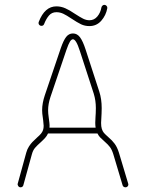

<svg xmlns="http://www.w3.org/2000/svg" viewBox="-20 -781 610 803"><path d="M65.9 2.4Q60.1 2.4 56.4 -2.7Q52.7 -7.8 54.2 -13.2L89.8 -142.6Q93.8 -157.2 101.3 -168.7Q108.9 -180.2 115 -186.5Q121.1 -192.9 135.3 -206.1Q145.5 -214.8 151.6 -222.2Q157.7 -229.5 160.2 -237.8Q162.6 -245.1 162.6 -254.9Q162.6 -260.7 160.6 -277.3L159.2 -288.1Q156.2 -306.6 156.2 -320.3Q156.2 -349.1 167.5 -382.8L234.4 -580.1Q245.6 -612.3 256.8 -626.7Q268.1 -641.1 285.2 -641.1Q302.7 -641.1 314.7 -625Q326.7 -608.9 337.9 -574.2L395.5 -397Q405.3 -366.7 405.3 -328.6Q405.3 -313.5 404.8 -306.6Q402.8 -277.3 402.8 -267.1Q402.8 -251.5 405.8 -242.2Q409.2 -231.4 414.6 -225.3Q419.9 -219.2 433.6 -207Q448.7 -194.3 459.5 -179.9Q470.2 -165.5 477.5 -142.1L516.1 -13.2Q518.1 -7.3 514.4 -2.4Q510.7 2.4 504.4 2.4Q500.5 2.4 497.1 0Q493.7 -2.4 492.7 -6.3L454.1 -135.3Q448.2 -154.8 439.9 -165.8Q431.6 -176.8 418 -188.5Q404.8 -200.2 398.7 -206.5Q392.6 -212.9 387.7 -222.7H180.7Q176.3 -212.9 169.4 -205.1Q162.6 -197.3 151.9 -187.5Q135.3 -172.9 126.5 -162.6Q117.7 -152.3 113.3 -135.7L77.6 -6.3Q76.7 -2.4 73.5 0Q70.3 2.4 65.9 2.4ZM187 -247.1H379.9Q378.4 -257.3 378.4 -267.6Q378.4 -275.4 379.4 -291Q380.4 -301.8 380.4 -307.6Q380.9 -314.9 380.9 -329.1Q380.9 -360.8 372.1 -389.2L314.5 -566.4Q305.7 -593.8 298.6 -605.2Q291.5 -616.7 285.2 -616.7Q278.8 -616.7 272.7 -607.2Q266.6 -597.7 257.8 -572.3L190.9 -375Q181.2 -345.7 181.2 -320.3Q181.2 -306.6 183.6 -291Q185.1 -279.8 186.5 -268.3Q188 -256.8 187 -247.1ZM416.5 -760.7Q421.9 -760.7 425.8 -756.3Q429.7 -752 428.7 -746.6Q423.3 -716.8 403.6 -694.3Q383.8 -671.9 354 -671.9Q335 -671.9 319.1 -679.4Q303.2 -687 278.3 -703.6Q258.8 -716.8 244.9 -723.4Q231 -730 215.8 -730Q196.8 -730 184.8 -716.1Q172.9 -702.1 164.6 -680.7Q161.6 -672.9 153.3 -672.9Q147.9 -672.9 144.5 -676.5Q141.1 -680.2 141.1 -685.1Q141.1 -686.5 142.1 -689.5Q167 -754.4 215.8 -754.4Q235.4 -754.4 253.4 -746.3Q271.5 -738.3 292 -724.1Q314.5 -709.5 327.6 -702.9Q340.8 -696.3 354 -696.3Q374 -696.3 387.2 -712.2Q400.4 -728 404.3 -750.5Q405.3 -754.4 408.7 -757.6Q412.1 -760.7 416.5 -760.7Z"/></svg>

Font: Velvelyne Light
Style: Regular
Weight: 200
Designer: Manon Van der Borght et Mariel Nils
Foundry: Velvetyne
Version: Version 1.070